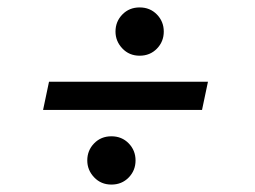

<svg xmlns="http://www.w3.org/2000/svg" viewBox="-20 -546 687 517"><path d="M524 -250H96L112 -326H540ZM280 -49Q252 -49 233.5 -68.5Q215 -88 215 -114Q215 -141 233.5 -160Q252 -179 280 -179Q308 -179 326.5 -160Q345 -141 345 -114Q345 -87 326.5 -68Q308 -49 280 -49ZM356 -396Q328 -396 309.5 -415.5Q291 -435 291 -461Q291 -488 309.5 -507Q328 -526 356 -526Q384 -526 402.5 -507Q421 -488 421 -461Q421 -434 402.5 -415Q384 -396 356 -396Z"/></svg>

Font: Be Vietnam Pro Variable Thin
Style: Italic
Weight: 100
Italic angle: -12°
Designer: Lam Bao, Tony Le, Vietanh Nguyen
Foundry: Yellow Type Foundry
Version: Version 1.002